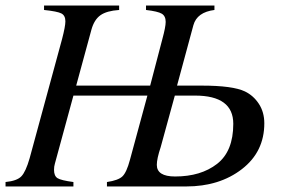

<svg xmlns="http://www.w3.org/2000/svg" viewBox="-48 -673 1034 693"><path d="M591 -364H680Q792 -364 836 -343Q867 -328 886.5 -298Q906 -268 906 -228Q906 -125 825 -62.5Q744 0 624 0H338V-16Q379 -22 394 -36.5Q409 -51 421 -96L484 -328H217L150 -82Q147 -72 147 -60Q147 -38 159.5 -30Q172 -22 217 -16V0H-28V-16Q13 -20 29 -36.5Q45 -53 59 -102L176 -532Q188 -578 188 -596Q188 -617 173.5 -624.5Q159 -632 111 -637V-653H382V-637Q337 -634 314.5 -618Q292 -602 282 -566L227 -364H494L538 -532Q550 -576 550 -594Q550 -615 536 -623.5Q522 -632 479 -637V-653H726V-637Q663 -629 650 -582ZM583 -328 532 -142Q518 -100 518 -78Q518 -36 584 -36Q677 -36 735.5 -81.5Q794 -127 794 -226Q794 -328 656 -328Z"/></svg>

Font: STIX MathJax Alphabets
Style: Italic
Weight: 400
Italic angle: -16.33°
Designer: MicroPress Inc., with final additions and corrections provided by Coen Hoffman, Elsevier (retired)
Version: Version 1.1.1